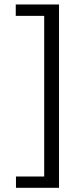

<svg xmlns="http://www.w3.org/2000/svg" viewBox="-20 -727 376 880"><path d="M53.2 133.8V82H182.6V-654.3H52.2V-706.5H250.5V133.8Z"/></svg>

Font: Ride Light
Style: Regular
Weight: 300
Version: Version 3.000